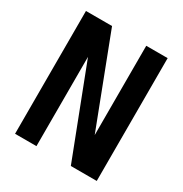

<svg xmlns="http://www.w3.org/2000/svg" viewBox="-169 -858 940 987"><g transform="rotate(30 301.0 -364.5)"><path d="M58.1 0H185.1V-529.8L389.2 0H543V-729H416V-199.2L212.9 -729H58.1Z"/></g></svg>

Font: Hack
Style: Bold
Weight: 700
Monospace: yes
Designer: Christopher Simpkins
Foundry: Christopher Simpkins
Version: Version 2.010